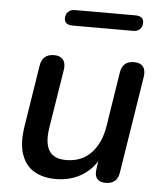

<svg xmlns="http://www.w3.org/2000/svg" viewBox="-51 -731 671 785"><g transform="rotate(5 284.5 -338.5)"><path d="M206 9Q154 9 117.5 -12.5Q81 -34 65.5 -79.5Q50 -125 61 -195L101 -448Q105 -472 119 -483.5Q133 -495 157 -495Q181 -495 193 -480.5Q205 -466 201 -439L162 -195Q153 -133 172.5 -102.5Q192 -72 242 -72Q306 -72 345 -113.5Q384 -155 395 -225L430 -448Q434 -472 447.5 -483.5Q461 -495 485 -495Q510 -495 521.5 -480.5Q533 -466 529 -439L466 -41Q459 7 411 7Q388 7 376.5 -6Q365 -19 369 -46L381 -126L389 -107Q364 -51 316.5 -21Q269 9 206 9ZM221 -622Q187 -622 187 -649Q187 -666 197.5 -676Q208 -686 225 -686H473Q507 -686 507 -659Q507 -642 497 -632Q487 -622 469 -622Z"/></g></svg>

Font: Nunito ExtraLight SemiBold
Style: Italic
Weight: 600
Italic angle: -9°
Version: Version 3.602